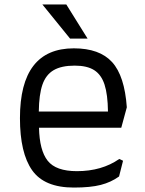

<svg xmlns="http://www.w3.org/2000/svg" viewBox="-20 -834 652 866"><path d="M70 -301Q70 -616 313 -616Q429 -616 485.5 -554Q542 -492 552 -350L527 -258H156Q158 -156 195 -109Q232 -62 327 -62Q439 -62 518 -117L535 -109L517 -38Q481 -12 434.5 0Q388 12 313 12Q180 12 125 -66Q70 -144 70 -301ZM467 -331Q466 -408 451.5 -452.5Q437 -497 405 -517.5Q373 -538 317 -538Q257 -538 222 -517.5Q187 -497 171.5 -452.5Q156 -408 155 -331ZM375 -660H296L171 -814H279Z"/></svg>

Font: Farro Light
Style: Regular
Weight: 300
Designer: Aceler Chua
Foundry: Grayscale Limited
Version: Version 1.101